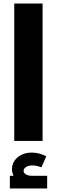

<svg xmlns="http://www.w3.org/2000/svg" viewBox="-20 -801 323 1091"><path d="M61 -781V0H222V-781ZM162 198C131 198 114 184 114 170C114 156 130 139 163 139C178 139 197 142 215 150L243 87C217 74 190 66 162 66C88 66 48 113 48 160C48 173 51 186 57 198H36V270H248V198Z"/></svg>

Font: UULA Sans
Style: Bold
Weight: 700
Designer: Mohamed Gaber, Laura Garcia Mut
Foundry: Kief Type Foundry
Version: Version 3.006;hotconv 1.0.109;makeotfexe 2.5.65596